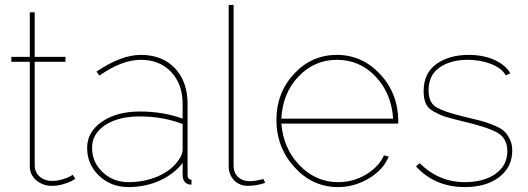

<svg xmlns="http://www.w3.org/2000/svg" viewBox="-20 -750 2144 780"><path d="M286 -24Q284 -22 273.5 -16Q263 -10 239.5 -2.5Q216 5 191 5Q154 5 127.5 -17.5Q101 -40 101 -75V-499H26V-519H101V-700H121V-519H246V-499H121V-75Q123 -47 143 -31Q163 -15 191 -15Q212 -15 232.5 -21Q253 -27 263 -32.5Q273 -38 275 -40Z M334 -149Q334 -214 394 -255.5Q454 -297 548 -297Q643 -297 722 -268V-327Q722 -408 675.5 -457.5Q629 -507 552 -507Q475 -507 384 -443L372 -459Q472 -527 552 -527Q639 -527 690.5 -473Q742 -419 742 -327V-40Q742 -20 758 -20V0Q747 0 744 -2Q722 -10 722 -40V-88Q686 -42 628 -16Q570 10 502 10Q431 10 382.5 -36Q334 -82 334 -149ZM707 -102Q722 -123 722 -143V-246Q642 -277 548 -277Q461 -277 407.5 -242Q354 -207 354 -149Q354 -91 397 -50.5Q440 -10 502 -10Q569 -10 624.5 -35Q680 -60 707 -102Z M909 -730H929V-77Q929 -48 947 -31Q965 -14 995 -14Q1019 -14 1050 -23L1057 -7Q1021 5 988 5Q953 5 931 -17.5Q909 -40 909 -77Z M1353 10Q1250 10 1176.5 -70.5Q1103 -151 1103 -263Q1103 -373 1174.5 -450Q1246 -527 1348 -527Q1451 -527 1524 -449Q1597 -371 1598 -259V-248H1123Q1131 -147 1197 -78.5Q1263 -10 1354 -10Q1414 -10 1466 -40.5Q1518 -71 1540 -119L1559 -114Q1538 -61 1479 -25.5Q1420 10 1353 10ZM1123 -268H1577Q1570 -372 1505.5 -439.5Q1441 -507 1349 -507Q1257 -507 1192.5 -439Q1128 -371 1123 -268Z M1868 10Q1747 10 1670 -74L1685 -87Q1763 -10 1868 -10Q1946 -10 1993.5 -44Q2041 -78 2041 -136Q2041 -188 2000.5 -211Q1960 -234 1860 -257Q1811 -269 1789 -276Q1767 -283 1742.5 -296.5Q1718 -310 1709.5 -330Q1701 -350 1701 -380Q1701 -453 1753 -490Q1805 -527 1884 -527Q1945 -527 1990 -506Q2035 -485 2053 -452L2035 -444Q2017 -474 1974 -490.5Q1931 -507 1880 -507Q1811 -507 1766 -476Q1721 -445 1721 -383Q1721 -335 1750 -316Q1779 -297 1861 -277Q1907 -266 1930.5 -260Q1954 -254 1984 -242Q2014 -230 2027.5 -217.5Q2041 -205 2051 -185Q2061 -165 2061 -139Q2061 -71 2008 -30.5Q1955 10 1868 10Z"/></svg>

Font: Raleway-v4020 Thin
Style: Regular
Weight: 250
Designer: Matt McInerney, Pablo Impallari, Rodrigo Fuenzalida
Foundry: Matt McInerney, Pablo Impallari, Rodrigo Fuenzalida
Version: Version 4.020;PS 004.020;hotconv 1.0.88;makeotf.lib2.5.64775